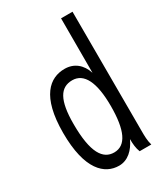

<svg xmlns="http://www.w3.org/2000/svg" viewBox="-171 -741 717 827"><g transform="rotate(-30 187.5 -327.5)"><path d="M172 10C216 10 249 -22 269 -66C269 -42 271 -20 279 0H337C330 -24 330 -47 330 -71L329 -665H272V-394C257 -441 223 -469 176 -469C102 -469 33 -415 33 -233C33 -49 101 10 172 10ZM182 -50C127 -50 91 -100 91 -244C91 -363 121 -410 180 -410C238 -410 269 -350 269 -231C269 -111 241 -50 182 -50Z"/></g></svg>

Font: Inconsolata Condensed Thin
Style: Regular
Weight: 100
Width: 3
Monospace: yes
Designer: Raph Levien, Cyreal, Brenton Simpson
Foundry: Raph Levien, Cyreal, Google
Version: Version 3.100